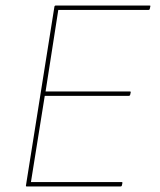

<svg xmlns="http://www.w3.org/2000/svg" viewBox="-20 -675 580 695"><path d="M77 0Q73 0 74 -4L177 -651Q178 -655 182 -655H521Q523 -655 524 -654.5Q525 -654 524 -651L522 -642Q521 -640 520 -639.5Q519 -639 517 -639H191L145 -344H450Q454 -344 453 -340L451 -331Q450 -328 446 -328H142L92 -16H420Q424 -16 423 -12L421 -3Q420 0 416 0Z"/></svg>

Font: Sofia Sans Hairline
Style: Italic
Weight: 1
Italic angle: -9°
Designer: Botio Nikoltchev, Ani Petrova
Foundry: lettersoup
Version: Version 4.102